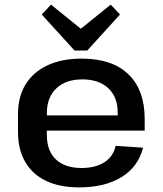

<svg xmlns="http://www.w3.org/2000/svg" viewBox="-20 -803 705 832"><path d="M323 9Q239 9 180 -19Q121 -47 89.5 -101Q58 -155 58 -232V-308Q58 -384 91 -437.5Q124 -491 186 -520Q248 -549 334 -549Q466 -549 536.5 -481Q607 -413 607 -287V-237H160V-303H508L490 -278V-315Q490 -383 449 -421Q408 -459 337 -459Q265 -459 224 -420Q183 -381 183 -312V-218Q183 -149 222.5 -112Q262 -75 333 -75Q394 -75 432.5 -100Q471 -125 481 -171L600 -163Q579 -80 506.5 -35.5Q434 9 323 9ZM500 -740 358 -584H303L161 -740L201 -783L364 -651H296L460 -783Z"/></svg>

Font: Pathway Extreme 28pt SemiBold
Style: Regular
Weight: 600
Designer: Eduardo Rodriguez Tunni
Foundry: Eduardo Rodriguez Tunni
Version: Version 1.001;gftools[0.9.26]